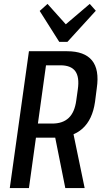

<svg xmlns="http://www.w3.org/2000/svg" viewBox="-20 -962 525 982"><path d="M128 -700H323Q412 -700 450.5 -653Q489 -606 475 -511L466 -441Q453 -350 401.5 -304Q350 -258 262 -258H159L169 -330H247Q301 -330 331.5 -359Q362 -388 370 -448L378 -505Q387 -568 365 -598Q343 -628 289 -628H194L219 -655L128 0H30ZM258 -280H355L413 0H314ZM470 -907 325 -748H283L183 -906L223 -942L336 -816H291L439 -942Z"/></svg>

Font: Pathway Extreme Condensed Medium
Style: Italic
Weight: 500
Width: 3
Italic angle: -8°
Version: Version 1.001;gftools[0.9.26]